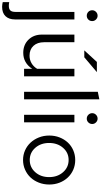

<svg xmlns="http://www.w3.org/2000/svg" viewBox="399 -1190 983 1862"><g transform="rotate(90 891.0 -258.5)"><path d="M112 -608Q90 -608 74.5 -623Q59 -638 59 -661Q59 -682 74.5 -697.5Q90 -713 112 -713Q133 -713 148.5 -697.5Q164 -682 164 -661Q164 -638 149 -623Q134 -608 112 -608ZM25 213Q13 213 1.5 211Q-10 209 -20 207V144Q-11 146 -2.5 147Q6 148 16 148Q47 148 61 133Q75 118 75 84V-488H148V88Q148 147 116.5 180Q85 213 25 213Z M295 0ZM369 -488V-194Q369 -129 404 -91Q439 -53 499 -53Q539 -53 572 -72Q605 -91 627 -127V-488H700V0H627V-79Q599 -36 560 -14Q521 8 472 8Q394 8 344.5 -42.5Q295 -93 295 -173V-488ZM560 -706H659L515 -584H448Z M923 -730V0H850V-715Z M1110 -608Q1088 -608 1072.5 -623.5Q1057 -639 1057 -661Q1057 -682 1072.5 -697.5Q1088 -713 1110 -713Q1131 -713 1146.5 -697.5Q1162 -682 1162 -661Q1162 -639 1147 -623.5Q1132 -608 1110 -608ZM1146 -488V0H1073V-488Z M1274 -244Q1274 -298 1292 -344Q1310 -390 1341.5 -424Q1373 -458 1417 -477Q1461 -496 1511 -496Q1562 -496 1605.5 -477Q1649 -458 1681 -424Q1713 -390 1731 -344Q1749 -298 1749 -244Q1749 -190 1730.5 -143Q1712 -96 1680.5 -62.5Q1649 -29 1605 -9.5Q1561 10 1511 10Q1461 10 1417.5 -9.5Q1374 -29 1342.5 -63Q1311 -97 1292.5 -143.5Q1274 -190 1274 -244ZM1511 -55Q1582 -55 1629.5 -108.5Q1677 -162 1677 -243Q1677 -324 1629.5 -378Q1582 -432 1511 -432Q1440 -432 1393 -378Q1346 -324 1346 -243Q1346 -162 1393 -108.5Q1440 -55 1511 -55Z"/></g></svg>

Font: Red Hat Text
Style: Regular
Weight: 400
Designer: Pentagram / MCKL
Foundry: Pentagram / MCKL
Version: Version 1.005; Red Hat Text